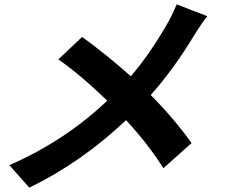

<svg xmlns="http://www.w3.org/2000/svg" viewBox="-20 -808 1040 879"><path d="M929 -734Q904 -703 868 -645Q776 -492 670 -373Q778 -264 857 -153L728 -38Q658 -149 557 -258Q352 -64 114 51L23 -52Q277 -163 471 -347Q348 -466 247 -536L356 -639Q471 -555 579 -459Q662 -555 744 -696Q766 -734 789 -788Z"/></svg>

Font: KaiGen Gothic CN Bold
Style: Bold
Weight: 700
Designer: Ryoko NISHIZUKA  (kana & ideographs); Paul D. Hunt (Latin, Greek & Cyrillic); Wenlong ZHANG  (bopomofo); Sandoll Communi
Foundry: Adobe Systems Incorporated
Version: Version 1.002.20150501